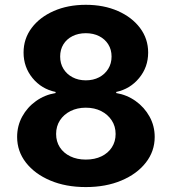

<svg xmlns="http://www.w3.org/2000/svg" viewBox="-20 -757 704 787"><path d="M331.8 9.8Q249.6 9.8 186.1 -17.1Q122.7 -43.9 86.4 -90.4Q50.2 -136.9 50.2 -195.7Q50.2 -241 71 -279.2Q91.8 -317.3 127.6 -342.8Q163.4 -368.3 207.8 -375.6V-380.1Q149.7 -392.3 113.1 -437.3Q76.6 -482.2 76.6 -541.6Q76.6 -598.1 109.6 -642.3Q142.6 -686.4 200.4 -711.9Q258.2 -737.3 331.8 -737.3Q405.4 -737.3 463.2 -711.9Q521.1 -686.4 554.2 -642.1Q587.3 -597.9 587.3 -541.6Q587.3 -481.9 550.3 -437.1Q513.4 -392.3 456.4 -380.1V-375.6Q500.2 -368.3 536 -342.8Q571.8 -317.3 592.9 -279.2Q614.1 -241 614.1 -195.7Q614.1 -136.9 577.7 -90.4Q541.4 -43.9 477.7 -17.1Q414 9.8 331.8 9.8ZM331.8 -102.9Q368.6 -102.9 395.9 -116.2Q423.3 -129.4 438.6 -153.2Q453.9 -177 453.9 -207.8Q453.9 -239.2 438 -263.4Q422.2 -287.7 394.7 -301.7Q367.2 -315.6 331.8 -315.6Q296.7 -315.6 269.1 -301.8Q241.5 -288 225.7 -263.7Q210 -239.5 210 -207.8Q210 -177 225.2 -153.3Q240.5 -129.7 268 -116.3Q295.5 -102.9 331.8 -102.9ZM331.8 -427.7Q362.4 -427.7 386.1 -440.1Q409.8 -452.5 423.5 -474.6Q437.3 -496.7 437.3 -525.2Q437.3 -553.8 423.7 -575.3Q410.2 -596.8 386.5 -608.8Q362.8 -620.9 331.8 -620.9Q300.8 -620.9 277 -608.8Q253.2 -596.8 239.9 -575.3Q226.6 -553.8 226.6 -525.2Q226.6 -496.7 240.1 -474.8Q253.6 -452.8 277.4 -440.3Q301.2 -427.7 331.8 -427.7Z"/></svg>

Font: Inter V
Style: 
Weight: 400
Designer: Rasmus Andersson
Foundry: rsms
Version: Version 4.000;git-a3f224843